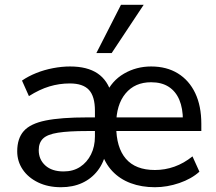

<svg xmlns="http://www.w3.org/2000/svg" viewBox="-20 -774 902 803"><path d="M235 9Q181 9 139.5 -11Q98 -31 75 -65Q52 -99 52 -141Q52 -195 79.5 -226Q107 -257 171 -270Q235 -283 344 -283H389V-226H344Q267 -226 222.5 -219Q178 -212 160 -194.5Q142 -177 142 -146Q142 -107 169.5 -82Q197 -57 246 -57Q286 -57 315 -76Q344 -95 360.5 -128Q377 -161 377 -203V-311Q377 -371 352 -398Q327 -425 272 -425Q228 -425 186.5 -412.5Q145 -400 101 -372L72 -437Q98 -455 131.5 -468.5Q165 -482 202 -489Q239 -496 273 -496Q345 -496 388 -467Q431 -438 447 -379H422Q447 -436 498.5 -466Q550 -496 612 -496Q677 -496 724 -467Q771 -438 796.5 -384.5Q822 -331 822 -256V-226H457V-283H760L745 -270Q745 -321 730 -356.5Q715 -392 685.5 -411Q656 -430 612 -430Q544 -430 505 -383Q466 -336 466 -254V-247Q466 -157 506.5 -110Q547 -63 628 -63Q670 -63 709.5 -77Q749 -91 785 -120L814 -56Q781 -26 730 -8.5Q679 9 628 9Q572 9 526.5 -8Q481 -25 449.5 -58.5Q418 -92 403 -142H424Q415 -95 389 -61Q363 -27 324 -9Q285 9 235 9ZM383 -552 486 -754H581L447 -552Z"/></svg>

Font: Nunito Sans 12pt ExtraLight 12pt Medium
Style: Regular
Weight: 500
Version: Version 3.101;gftools[0.9.27]